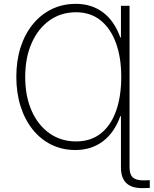

<svg xmlns="http://www.w3.org/2000/svg" viewBox="-20 -757 786 982"><path d="M642.6 -727.5V0H598.6V-162.6H595.2Q564.9 -78.1 505.9 -33.9Q446.8 10.3 365.7 10.3Q298.8 10.3 243.4 -16.8Q188 -43.9 147.7 -94Q107.4 -144 85.4 -212.9Q63.5 -281.7 63.5 -364.3Q63.5 -446.8 85.4 -515.1Q107.4 -583.5 148.2 -633.3Q189 -683.1 244.6 -710.2Q300.3 -737.3 368.2 -737.3Q448.7 -737.3 507.1 -693.4Q565.4 -649.4 595.2 -565.4H598.6V-727.5ZM369.1 -33.7Q443.8 -33.7 495.4 -74.2Q546.9 -114.7 573.5 -189.2Q600.1 -263.7 600.1 -363.8Q600.1 -463.4 572.8 -537.8Q545.4 -612.3 493.9 -653.3Q442.4 -694.3 369.1 -694.3Q291.5 -694.3 232.9 -652.3Q174.3 -610.4 141.6 -535.9Q108.9 -461.4 108.9 -363.8Q108.9 -264.6 141.8 -190.4Q174.8 -116.2 233.4 -75Q292 -33.7 369.1 -33.7ZM705.6 205.1Q652.8 205.1 625.7 179Q598.6 152.8 598.6 99.6V0H642.6V99.6Q642.6 134.8 658.9 150.1Q675.3 165.5 711.9 165.5Q718.3 165.5 727.8 165.3Q737.3 165 746.1 164.6V204.1Q737.8 204.6 726.6 204.8Q715.3 205.1 705.6 205.1Z"/></svg>

Font: Inter 17pt ExtraLight
Style: Regular
Weight: 250
Version: Version 4.001;git-66647c0bb